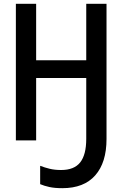

<svg xmlns="http://www.w3.org/2000/svg" viewBox="-20 -734 640 1004"><path d="M306 250Q266 250 238.5 244Q211 238 190 229V133Q213 142 239.5 148.5Q266 155 300 155Q368 155 399.5 115Q431 75 431 -8V-326H169V0H63V-714H169V-419H431V-714H537V-7Q537 116 478 183Q419 250 306 250Z"/></svg>

Font: Noto Sans Mono Medium
Style: Regular
Weight: 500
Designer: Monotype Design Team
Foundry: Monotype Imaging Inc.
Version: Version 2.014